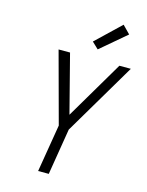

<svg xmlns="http://www.w3.org/2000/svg" viewBox="-141 -1064 882 1150"><g transform="rotate(15 300.0 -489.5)"><path d="M211 0 260 -295 141 -735H212L305 -374L518 -735H589L324 -287L277 0ZM367 -796 327 -834 479 -979 526 -931Z"/></g></svg>

Font: Iosevka Aile Light
Style: Italic
Weight: 300
Italic angle: -9°
Designer: Belleve Invis
Foundry: Belleve Invis
Version: Version 31.1.0; ttfautohint (v1.8.4)